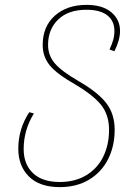

<svg xmlns="http://www.w3.org/2000/svg" viewBox="-20 -757 566 787"><path d="M55 -147Q55 -229 100 -297L119 -292Q77 -224 77 -146Q77 -84 115 -47.5Q153 -11 225 -11Q288 -11 334 -39Q380 -67 403.5 -115.5Q427 -164 427 -225Q427 -285 395.5 -325.5Q364 -366 288 -411Q214 -453 184.5 -488.5Q155 -524 155 -573Q155 -648 204.5 -692.5Q254 -737 335 -737Q400 -737 436 -707Q472 -677 472 -630Q472 -593 449 -547L429 -554Q439 -576 444 -593.5Q449 -611 449 -630Q449 -671 420 -694Q391 -717 334 -717Q260 -717 218.5 -677Q177 -637 177 -573Q177 -530 204.5 -497.5Q232 -465 303 -424Q381 -379 415.5 -334.5Q450 -290 450 -225Q450 -158 423 -104.5Q396 -51 345 -20.5Q294 10 225 10Q142 10 98.5 -33.5Q55 -77 55 -147Z"/></svg>

Font: FiraGO Thin
Style: Italic
Weight: 100
Italic angle: -8°
Designer: bBox Type GmbH
Foundry: bBox Type GmbH
Version: Version 1.001